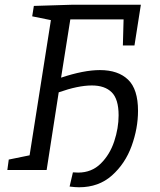

<svg xmlns="http://www.w3.org/2000/svg" viewBox="-20 -718 677 811"><path d="M563 -250Q563 -176 536 -101.5Q509 -27 453 23Q397 73 314 73Q297 73 274 70L288 10L310 11Q367 11 405.5 -27Q444 -65 462.5 -121Q481 -177 481 -231Q481 -299 452 -328Q423 -357 368 -357Q310 -357 228 -328L177 0H11L17 -44L105 -62L195 -633L116 -649L123 -693L285 -698H575L548 -526H499L502 -636H277L238 -390Q334 -422 402 -422Q479 -422 521 -381.5Q563 -341 563 -250Z"/></svg>

Font: Bitter Pro
Style: Italic
Weight: 400
Italic angle: -9°
Designer: Sol Matas, and Bitter project Authors
Foundry: Sol Matas
Version: Version 1.010